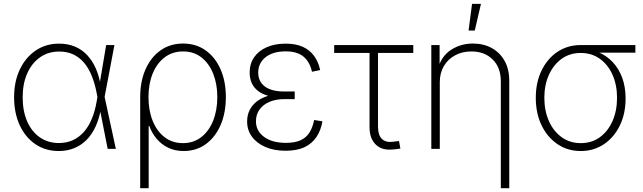

<svg xmlns="http://www.w3.org/2000/svg" viewBox="-20 -773 3338 997"><path d="M285.2 11.2Q215.8 11.2 163.6 -24.4Q111.3 -60.1 82.3 -123Q53.2 -186 53.2 -268.1Q53.2 -349.6 83 -412.4Q112.8 -475.1 165.5 -510.7Q218.3 -546.4 286.6 -546.4Q333.5 -546.4 370.4 -530.5Q407.2 -514.6 433.8 -485.6Q460.4 -456.5 477.5 -417.5Q494.6 -378.4 502 -332H516.6L522.9 -271.5L581.5 0H539.1L481.9 -290Q473.1 -336.9 457.5 -376.5Q441.9 -416 418.5 -444.8Q395 -473.6 362.5 -489.5Q330.1 -505.4 287.1 -505.4Q231 -505.4 188.2 -475.6Q145.5 -445.8 121.6 -392.3Q97.7 -338.9 97.7 -268.1Q97.7 -196.8 120.8 -143.3Q144 -89.8 186.5 -60.1Q229 -30.3 285.6 -30.3Q325.2 -30.3 357.4 -44.7Q389.6 -59.1 414.6 -86.9Q439.5 -114.7 456.3 -154.8Q473.1 -194.8 481.9 -246.1L531.2 -539.1H574.2L522.9 -268.1L517.1 -207H503.9Q494.6 -155.3 475.8 -114.7Q457 -74.2 429 -46.1Q400.9 -18.1 364.7 -3.4Q328.6 11.2 285.2 11.2Z M708 204.1V-268.6Q708 -350.6 735.8 -413.3Q763.7 -476.1 813.7 -511.5Q863.8 -546.9 930.7 -546.9Q997.6 -546.9 1047.6 -511.5Q1097.7 -476.1 1125.2 -413.3Q1152.8 -350.6 1152.8 -268.6Q1152.8 -187 1125.5 -123.8Q1098.1 -60.5 1048.8 -24.7Q999.5 11.2 934.1 11.2Q888.2 11.2 852.5 -6.3Q816.9 -23.9 792.5 -53.5Q768.1 -83 755.4 -118.7H752V204.1ZM929.7 -29.8Q984.9 -29.8 1024.9 -60.8Q1064.9 -91.8 1086.7 -146Q1108.4 -200.2 1108.4 -269Q1108.4 -336.9 1086.9 -390.6Q1065.4 -444.3 1025.6 -475.1Q985.8 -505.9 930.7 -505.9Q875.5 -505.9 835.2 -475.3Q794.9 -444.8 772.9 -391.4Q751 -337.9 751 -269Q751 -199.7 772.7 -145.8Q794.4 -91.8 834.5 -60.8Q874.5 -29.8 929.7 -29.8Z M1463.4 9.8Q1402.8 9.8 1357.9 -9.8Q1313 -29.3 1288.1 -63.5Q1263.2 -97.7 1263.2 -142.1Q1263.2 -174.3 1276.1 -200.9Q1289.1 -227.5 1314.2 -246.8Q1339.4 -266.1 1376.5 -276.6Q1413.6 -287.1 1461.9 -287.1H1510.3V-258.3H1455.6Q1413.6 -258.3 1380.1 -244.4Q1346.7 -230.5 1327.9 -204.6Q1309.1 -178.7 1309.1 -143.1Q1309.1 -93.3 1351.1 -62.3Q1393.1 -31.2 1464.4 -31.2Q1512.7 -31.2 1542.2 -45.4Q1571.8 -59.6 1587.9 -86.2Q1604 -112.8 1611.3 -149.9L1654.3 -143.1Q1646.5 -96.7 1623.8 -62.3Q1601.1 -27.8 1561.8 -9Q1522.5 9.8 1463.4 9.8ZM1461.9 -264.6Q1413.1 -264.6 1377.9 -273.9Q1342.8 -283.2 1320.3 -300.5Q1297.9 -317.9 1287.1 -342Q1276.4 -366.2 1276.4 -396Q1276.4 -441.9 1299.6 -475.6Q1322.8 -509.3 1365 -527.8Q1407.2 -546.4 1463.4 -546.4Q1515.1 -546.4 1551.3 -530.3Q1587.4 -514.2 1610.1 -483.9Q1632.8 -453.6 1642.6 -409.2L1600.1 -400.4Q1588.4 -452.6 1555.4 -479.5Q1522.5 -506.3 1463.4 -506.3Q1397.9 -506.3 1359.6 -476.3Q1321.3 -446.3 1320.8 -396.5Q1320.8 -350.1 1355.2 -324Q1389.6 -297.9 1456.1 -297.9H1510.3V-264.6Z M2022.9 2.9Q1964.4 9.8 1931.6 -22Q1898.9 -53.7 1898.9 -111.8V-498H1715.3V-539.1H2126V-498H1942.9V-114.3Q1942.9 -71.8 1963.1 -51.8Q1983.4 -31.7 2022 -37.1Q2028.8 -37.6 2036.6 -38.8Q2044.4 -40 2051.8 -41L2059.1 -2Q2051.3 0 2041.7 1.2Q2032.2 2.4 2022.9 2.9Z M2263.7 -346.7V0H2219.7V-539.1H2262.7V-417.5H2253.9Q2273.9 -483.9 2324 -515.4Q2374 -546.9 2435.5 -546.9Q2491.2 -546.9 2533.7 -523.4Q2576.2 -500 2600.3 -456.8Q2624.5 -413.6 2624.5 -353V204.1H2580.6V-351.1Q2580.6 -421.9 2538.6 -463.9Q2496.6 -505.9 2427.7 -505.9Q2380.9 -505.9 2343.8 -486.1Q2306.6 -466.3 2285.2 -430.4Q2263.7 -394.5 2263.7 -346.7ZM2413.1 -614.3 2431.2 -752.9H2477.5L2445.3 -614.3Z M2995.6 11.2Q2927.7 11.2 2875 -24.4Q2822.3 -60.1 2792.2 -122.3Q2762.2 -184.6 2762.2 -265.1Q2762.2 -345.7 2792.5 -407.5Q2822.8 -469.2 2875.2 -504.2Q2927.7 -539.1 2995.6 -539.1H3279.3V-499.5H3057.6L2995.6 -498Q2939 -498 2896.7 -467.8Q2854.5 -437.5 2830.6 -384.8Q2806.6 -332 2806.6 -265.1Q2806.6 -197.8 2830.3 -144.5Q2854 -91.3 2896.5 -60.5Q2939 -29.8 2995.6 -29.8Q3052.7 -29.8 3095 -60.5Q3137.2 -91.3 3160.6 -144.5Q3184.1 -197.8 3184.1 -265.1Q3184.1 -332 3160.6 -384.8Q3137.2 -437.5 3094.7 -467.8Q3052.2 -498 2995.6 -498V-519.5Q3045.9 -519.5 3088.4 -501.5Q3130.9 -483.4 3162.4 -449.7Q3193.8 -416 3211.2 -368.4Q3228.5 -320.8 3228.5 -261.2Q3228.5 -182.6 3198.5 -121.1Q3168.5 -59.6 3116 -24.2Q3063.5 11.2 2995.6 11.2Z"/></svg>

Font: Inter 18pt ExtraLight
Style: Regular
Weight: 250
Designer: Rasmus Andersson
Foundry: rsms
Version: Version 4.001;git-66647c0bb